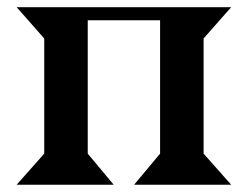

<svg xmlns="http://www.w3.org/2000/svg" viewBox="-20 -510 684 530"><path d="M293.9 0H25.9L102.1 -85.9V-403.8L25.9 -490.2H618.2L542 -403.8V-85.9L618.2 0H350.1L421.9 -85.9V-454.1H222.2V-85.9Z"/></svg>

Font: Bluu Next
Style: Bold
Weight: 700
Designer: Jean-Baptiste Morizot, Igor Stepanchenko (Cyrillic)
Foundry: Igor Stepanchenko
Version: Version 1.005